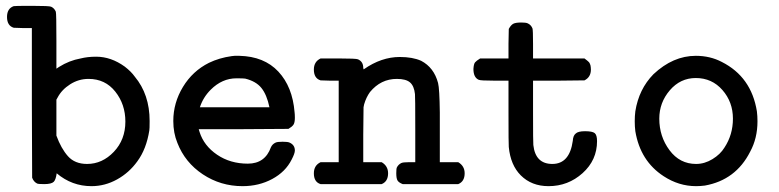

<svg xmlns="http://www.w3.org/2000/svg" viewBox="-20 -631 2665 657"><path d="M293 6Q226 6 174 -38Q171 -16 164 -9Q156 -1 131 -1Q111 -1 107 -3Q95 -9 90 -23L89 -279V-535H58L27 -536Q4 -543 4 -573Q4 -602 27 -610Q28 -611 90 -611Q149 -611 155 -608Q166 -603 171 -591Q173 -586 173 -491V-396L182 -402Q217 -424 256 -431Q280 -437 309 -437Q360 -437 407 -403Q429 -386 441 -369Q492 -308 492 -217Q492 -189 491 -185Q481 -121 450 -79Q422 -40 380.5 -17Q339 6 293 6ZM409 -215Q409 -274 374.5 -317.5Q340 -361 283 -361Q249 -361 220 -342.5Q191 -324 177 -297L173 -290V-167Q189 -123 212.5 -96.5Q236 -70 278 -70Q330 -70 369.5 -111.5Q409 -153 409 -215Z M773 -439 783 -440Q793 -440 799 -440Q884 -438 932.5 -386Q981 -334 988 -247Q989 -240 989 -228Q989 -211 984 -204Q979 -197 967 -190L813 -189H660L663 -179Q678 -132 723 -101.5Q768 -71 828 -71Q887 -71 907 -127Q912 -138 923 -143Q929 -146 947 -146Q965 -146 971 -143Q989 -135 989 -116Q989 -106 978 -85Q957 -43 911.5 -18.5Q866 6 810 6Q735 6 674 -34.5Q613 -75 587 -142Q573 -176 573 -217Q573 -279 606 -333.5Q639 -388 695 -416Q730 -433 773 -439ZM902 -264Q893 -307 874.5 -330Q856 -353 819 -362Q813 -363 789 -363Q740 -363 701 -324Q675 -298 664 -264Z M1054 -393Q1054 -420 1077 -431H1139Q1199 -431 1205 -428Q1223 -420 1223 -399L1224 -394H1225Q1285 -436 1348 -436Q1392 -436 1421 -423Q1465 -400 1479 -347Q1484 -328 1485 -246Q1485 -217 1485 -198V-76H1548Q1570 -63 1570 -38Q1570 -10 1548 -1H1358Q1345 -6 1340.5 -13Q1336 -20 1336 -38Q1336 -54 1338 -58Q1343 -68 1353 -73Q1359 -76 1379 -76H1401V-188Q1401 -304 1400 -309Q1397 -337 1383 -349Q1369 -361 1338 -361Q1283 -361 1246 -316Q1233 -298 1226 -274L1224 -264L1223 -170V-76H1286Q1308 -63 1308 -38Q1308 -10 1286 -1H1077Q1054 -8 1054 -38Q1054 -65 1077 -76H1139V-355H1108L1077 -356Q1054 -363 1054 -393Z M1982 -182Q2007 -182 2015 -175.5Q2023 -169 2023 -148Q2023 -83 1973.5 -38.5Q1924 6 1857 6Q1799 6 1762 -31Q1727 -66 1721 -128Q1720 -134 1720 -247V-355H1671Q1624 -355 1618 -358Q1600 -366 1600 -395Q1601 -412 1605.5 -417.5Q1610 -423 1623 -431H1720V-481L1721 -532Q1728 -545 1736 -549.5Q1744 -554 1764 -554Q1780 -554 1786 -551Q1797 -546 1802 -534Q1804 -529 1804 -480V-431H1980Q1981 -430 1984.5 -427.5Q1988 -425 1989 -424Q1990 -423 1992.5 -421Q1995 -419 1996 -417.5Q1997 -416 1998.5 -413Q2000 -410 2000.5 -407.5Q2001 -405 2001.5 -401Q2002 -397 2002 -393Q2002 -367 1980 -356L1892 -355H1804V-249Q1804 -140 1805 -135Q1812 -70 1870 -70Q1929 -70 1940 -149Q1941 -167 1950 -174Q1958 -182 1982 -182Z M2216 -377Q2283 -440 2361 -440Q2410 -440 2450 -419Q2551 -368 2570 -250Q2572 -234 2572 -216Q2572 -158 2547 -112Q2498 -15 2392 4Q2376 6 2362 6Q2303 6 2251 -28Q2171 -80 2154 -182Q2152 -198 2152 -216Q2152 -234 2154 -250Q2166 -326 2216 -377ZM2488 -225Q2488 -282 2452 -323Q2416 -364 2361 -364Q2308 -364 2272 -322Q2236 -280 2236 -225Q2236 -164 2271 -117Q2306 -70 2362 -70Q2391 -70 2418 -86.5Q2445 -103 2459 -126Q2488 -170 2488 -225Z"/></svg>

Font: MathJax_Typewriter
Style: Regular
Weight: 400
Version: Version 1.1